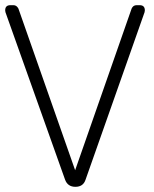

<svg xmlns="http://www.w3.org/2000/svg" viewBox="-24 -720 595 741"><path d="M503 -700H515Q535 -700 535 -680Q535 -676 534 -673L306 -26Q297 1 267 1Q237 1 227 -27L-3 -673Q-4 -676 -4 -680Q-4 -700 16 -700H28Q40 -700 47 -687L266 -63L484 -687Q490 -700 503 -700Z"/></svg>

Font: Text Me One
Style: Regular
Weight: 400
Designer: Julia Petretta
Foundry: Julia Petretta
Version: Version 1.003